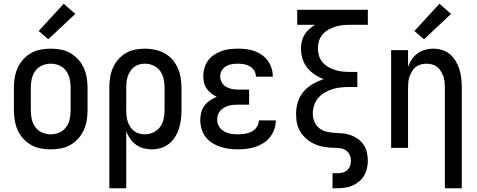

<svg xmlns="http://www.w3.org/2000/svg" viewBox="-20 -787 2540 1022"><path d="M250 8Q223 8 196 3Q169 -2 145.5 -15.5Q122 -29 103.5 -49.5Q85 -70 74 -94.5Q63 -119 58.5 -146Q54 -173 54 -200V-320Q54 -347 58.5 -374Q63 -401 74 -425.5Q85 -450 103.5 -470.5Q122 -491 145.5 -504.5Q169 -518 196 -523Q223 -528 250 -528Q277 -528 304 -523Q331 -518 354.5 -504.5Q378 -491 396.5 -470.5Q415 -450 426 -425.5Q437 -401 441.5 -374Q446 -347 446 -320V-200Q446 -173 441.5 -146Q437 -119 426 -94.5Q415 -70 396.5 -49.5Q378 -29 354.5 -15.5Q331 -2 304 3Q277 8 250 8ZM250 -72Q274 -72 296 -81.5Q318 -91 332 -110.5Q346 -130 351 -153Q356 -176 356 -200V-320Q356 -344 351 -367Q346 -390 332 -409.5Q318 -429 296 -438.5Q274 -448 250 -448Q226 -448 204 -438.5Q182 -429 168 -409.5Q154 -390 149 -367Q144 -344 144 -320V-200Q144 -176 149 -153Q154 -130 168 -110.5Q182 -91 204 -81.5Q226 -72 250 -72ZM237 -578 186 -622 319 -767 381 -713Z M562 215V-320Q562 -347 566 -373.5Q570 -400 580.5 -424.5Q591 -449 608.5 -469.5Q626 -490 648.5 -503.5Q671 -517 697.5 -522.5Q724 -528 751 -528Q778 -528 804.5 -522.5Q831 -517 855 -504Q879 -491 897 -470.5Q915 -450 926 -425.5Q937 -401 941.5 -374Q946 -347 946 -320V-200Q946 -175 943 -150.5Q940 -126 932.5 -102.5Q925 -79 912 -58Q899 -37 879.5 -21.5Q860 -6 836 1Q812 8 787 8Q765 8 743 2Q721 -4 703.5 -17Q686 -30 673 -48.5Q660 -67 652 -88V215ZM751 -72Q774 -72 796 -82Q818 -92 832 -111Q846 -130 851 -153.5Q856 -177 856 -200V-320Q856 -343 851 -366.5Q846 -390 832.5 -409Q819 -428 797 -438Q775 -448 751 -448Q736 -448 721 -444Q706 -440 694 -430.5Q682 -421 673.5 -408Q665 -395 660 -380.5Q655 -366 653.5 -350.5Q652 -335 652 -320V-200Q652 -185 653.5 -169.5Q655 -154 660 -139.5Q665 -125 673 -112Q681 -99 693.5 -89.5Q706 -80 721 -76Q736 -72 751 -72Z M1247 8Q1223 8 1199.5 5Q1176 2 1153 -5.5Q1130 -13 1109.5 -26Q1089 -39 1074.5 -58Q1060 -77 1053 -100.5Q1046 -124 1046 -148Q1046 -168 1051 -188Q1056 -208 1068.5 -224.5Q1081 -241 1098 -252.5Q1115 -264 1134 -272Q1118 -279 1104 -290Q1090 -301 1080 -315.5Q1070 -330 1066 -347.5Q1062 -365 1062 -382Q1062 -404 1068.5 -426Q1075 -448 1088 -465.5Q1101 -483 1120 -495.5Q1139 -508 1160 -515.5Q1181 -523 1203 -525.5Q1225 -528 1247 -528Q1269 -528 1291 -525.5Q1313 -523 1334 -515.5Q1355 -508 1373.5 -495Q1392 -482 1405 -464.5Q1418 -447 1425 -425.5Q1432 -404 1432 -382Q1432 -381 1432 -380.5Q1432 -380 1432 -379H1342Q1342 -379 1342 -379.5Q1342 -380 1342 -380Q1342 -397 1333 -411.5Q1324 -426 1310 -434Q1296 -442 1280 -445Q1264 -448 1247 -448Q1231 -448 1214.5 -445.5Q1198 -443 1183.5 -434.5Q1169 -426 1160.5 -411.5Q1152 -397 1152 -381Q1152 -364 1160.5 -348.5Q1169 -333 1184 -324.5Q1199 -316 1216 -313Q1233 -310 1250 -310H1306V-230H1250Q1237 -230 1224 -229Q1211 -228 1198 -224.5Q1185 -221 1173.5 -214.5Q1162 -208 1153 -198Q1144 -188 1140 -175.5Q1136 -163 1136 -150Q1136 -131 1146 -114Q1156 -97 1173 -87.5Q1190 -78 1209 -75Q1228 -72 1247 -72Q1266 -72 1284.5 -75Q1303 -78 1319.5 -86.5Q1336 -95 1347 -111Q1358 -127 1358 -146Q1358 -146 1358 -146Q1358 -146 1358 -146H1448Q1448 -146 1448 -145.5Q1448 -145 1448 -145Q1448 -122 1440 -99Q1432 -76 1417.5 -57.5Q1403 -39 1383 -26Q1363 -13 1340.5 -5.5Q1318 2 1294.5 5Q1271 8 1247 8Z M1750 215V135H1776Q1790 135 1804 131.5Q1818 128 1828.5 118.5Q1839 109 1843.5 95.5Q1848 82 1848 68Q1848 52 1841.5 37.5Q1835 23 1822 14Q1809 5 1793.5 2.5Q1778 0 1762.5 0Q1747 0 1731.5 -1.5Q1716 -3 1700.5 -6Q1685 -9 1670.5 -14Q1656 -19 1642 -26.5Q1628 -34 1616 -44Q1604 -54 1593.5 -65.5Q1583 -77 1575.5 -91Q1568 -105 1563.5 -120Q1559 -135 1557.5 -150.5Q1556 -166 1556 -181Q1556 -213 1565.5 -244Q1575 -275 1596 -299.5Q1617 -324 1645 -340Q1673 -356 1703 -366Q1678 -375 1655 -390.5Q1632 -406 1615 -427Q1598 -448 1590 -474.5Q1582 -501 1582 -529Q1582 -548 1586.5 -567Q1591 -586 1601 -602.5Q1611 -619 1625.5 -632Q1640 -645 1657 -655H1562V-735H1938V-655H1844Q1824 -655 1804 -653Q1784 -651 1765 -645Q1746 -639 1728 -629Q1710 -619 1697 -603.5Q1684 -588 1678 -569Q1672 -550 1672 -530Q1672 -509 1678 -490Q1684 -471 1697 -455.5Q1710 -440 1728 -430Q1746 -420 1765 -414Q1784 -408 1804 -406Q1824 -404 1844 -404H1882V-324H1844Q1821 -324 1798 -322Q1775 -320 1753 -313.5Q1731 -307 1710.5 -295.5Q1690 -284 1675 -267Q1660 -250 1652.5 -227.5Q1645 -205 1645 -182Q1645 -160 1653.5 -139Q1662 -118 1679.5 -104.5Q1697 -91 1718.5 -86Q1740 -81 1761.5 -80Q1783 -79 1805 -77Q1827 -75 1847.5 -67.5Q1868 -60 1886 -47Q1904 -34 1916 -15.5Q1928 3 1933 24.5Q1938 46 1938 68Q1938 88 1933.5 108.5Q1929 129 1918.5 147Q1908 165 1892 178.5Q1876 192 1857 200.5Q1838 209 1817 212Q1796 215 1776 215Z M2348 215V-320Q2348 -335 2346.5 -350.5Q2345 -366 2340 -380Q2335 -394 2327 -407.5Q2319 -421 2307 -430.5Q2295 -440 2280 -444Q2265 -448 2250 -448Q2235 -448 2220 -444Q2205 -440 2193 -430.5Q2181 -421 2173 -407.5Q2165 -394 2160 -380Q2155 -366 2153.5 -350.5Q2152 -335 2152 -320V0H2062V-520H2152V-432Q2160 -453 2172.5 -471.5Q2185 -490 2203 -503Q2221 -516 2242.5 -522Q2264 -528 2286 -528Q2310 -528 2334 -520.5Q2358 -513 2376 -497.5Q2394 -482 2406.5 -460.5Q2419 -439 2426 -416Q2433 -393 2435.5 -368.5Q2438 -344 2438 -320V215ZM2237 -578 2186 -622 2319 -767 2381 -713Z"/></svg>

Font: Iosevka SS04 Medium
Style: Regular
Weight: 500
Monospace: yes
Designer: Belleve Invis
Foundry: Belleve Invis
Version: Version 19.0.0; ttfautohint (v1.8.4)